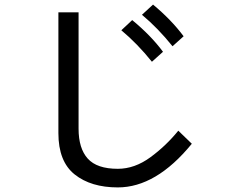

<svg xmlns="http://www.w3.org/2000/svg" viewBox="-20 -777 1040 846"><path d="M605.5 -711.9 654.3 -756.8Q734.4 -690.4 789.1 -617.2L740.2 -573.2Q675.8 -653.3 605.5 -711.9ZM514.6 -643.6 562.5 -688.5Q645.5 -620.1 698.2 -548.8L649.4 -504.9Q585 -585 514.6 -643.6ZM237.3 -190.4V-722.7H326.2V-210Q326.2 -123 366.7 -78.1Q407.2 -33.2 499 -33.2Q573.2 -33.2 642.6 -84Q711.9 -134.8 765.6 -201.2L825.2 -143.6Q668 48.8 499 48.8Q380.9 48.8 309.1 -8.3Q237.3 -65.4 237.3 -190.4Z"/></svg>

Font: Gothic A1 Medium
Style: Regular
Weight: 500
Designer: HanYang I&C Co.,Ltd.
Foundry: HanYang I&C Co.,Ltd.
Version: Version 2.50